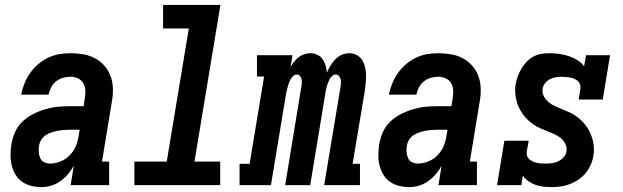

<svg xmlns="http://www.w3.org/2000/svg" viewBox="-20 -755 2540 783"><path d="M150 8Q128 8 107.5 3Q87 -2 70.5 -13.5Q54 -25 43.5 -42.5Q33 -60 28 -80Q23 -100 23 -121.5Q23 -143 26 -164Q30 -189 40.5 -214Q51 -239 70.5 -258Q90 -277 114.5 -289.5Q139 -302 164.5 -309.5Q190 -317 215 -319.5Q240 -322 266 -322H321L326 -355Q329 -371 328 -387Q327 -403 319.5 -416Q312 -429 297.5 -435.5Q283 -442 267 -442Q252 -442 236.5 -437.5Q221 -433 208.5 -423Q196 -413 188.5 -398.5Q181 -384 178 -369H66Q71 -392 79.5 -414Q88 -436 102 -456Q116 -476 135 -492.5Q154 -509 176 -519.5Q198 -530 221 -534Q244 -538 267 -538Q294 -538 320 -533.5Q346 -529 368 -517Q390 -505 406.5 -486Q423 -467 431.5 -443Q440 -419 440.5 -392.5Q441 -366 436 -339L396 -96H425V0H268L281 -79Q271 -61 257 -44.5Q243 -28 226 -16Q209 -4 189 2Q169 8 150 8ZM184 -88Q205 -88 226.5 -96.5Q248 -105 264.5 -122Q281 -139 289.5 -160Q298 -181 301 -203L305 -226H266Q253 -226 240.5 -225Q228 -224 215 -221.5Q202 -219 189.5 -215Q177 -211 166 -203.5Q155 -196 148 -184.5Q141 -173 139 -160Q137 -147 138 -134.5Q139 -122 144 -110.5Q149 -99 160 -93.5Q171 -88 184 -88Z M528 0V-96H660L750 -639H645V-735H879L773 -96H878V0Z M957 0V-87H998L1057 -443H1028V-530H1173L1165 -482Q1171 -493 1179.5 -503.5Q1188 -514 1198.5 -522Q1209 -530 1221 -534Q1233 -538 1246 -538Q1246 -538 1246 -538Q1246 -538 1246 -538Q1261 -538 1274.5 -531.5Q1288 -525 1296 -513Q1304 -501 1308 -487Q1312 -473 1313 -458Q1319 -473 1327.5 -487Q1336 -501 1347.5 -513Q1359 -525 1374 -531.5Q1389 -538 1405 -538Q1405 -538 1405 -538Q1405 -538 1405 -538Q1421 -538 1435 -530.5Q1449 -523 1457 -510Q1465 -497 1468.5 -482Q1472 -467 1472.5 -451Q1473 -435 1471.5 -418.5Q1470 -402 1468 -386L1418 -87H1448V0H1302L1369 -402Q1370 -410 1370.5 -418Q1371 -426 1369 -433Q1367 -440 1362 -445.5Q1357 -451 1349 -451Q1341 -451 1334.5 -445Q1328 -439 1324 -431.5Q1320 -424 1317 -416Q1314 -408 1312 -400Q1310 -392 1308.5 -384.5Q1307 -377 1306 -369L1245 0H1143L1209 -402Q1211 -410 1211 -418Q1211 -426 1209.5 -433Q1208 -440 1203 -445.5Q1198 -451 1190 -451Q1182 -451 1175.5 -445Q1169 -439 1165 -431.5Q1161 -424 1158 -416Q1155 -408 1153 -400Q1151 -392 1149.5 -384.5Q1148 -377 1146 -369L1085 0Z M1650 8Q1628 8 1607.5 3Q1587 -2 1570.5 -13.5Q1554 -25 1543.5 -42.5Q1533 -60 1528 -80Q1523 -100 1523 -121.5Q1523 -143 1526 -164Q1530 -189 1540.5 -214Q1551 -239 1570.5 -258Q1590 -277 1614.5 -289.5Q1639 -302 1664.5 -309.5Q1690 -317 1715 -319.5Q1740 -322 1766 -322H1821L1826 -355Q1829 -371 1828 -387Q1827 -403 1819.5 -416Q1812 -429 1797.5 -435.5Q1783 -442 1767 -442Q1752 -442 1736.5 -437.5Q1721 -433 1708.5 -423Q1696 -413 1688.5 -398.5Q1681 -384 1678 -369H1566Q1571 -392 1579.5 -414Q1588 -436 1602 -456Q1616 -476 1635 -492.5Q1654 -509 1676 -519.5Q1698 -530 1721 -534Q1744 -538 1767 -538Q1794 -538 1820 -533.5Q1846 -529 1868 -517Q1890 -505 1906.5 -486Q1923 -467 1931.5 -443Q1940 -419 1940.5 -392.5Q1941 -366 1936 -339L1896 -96H1925V0H1768L1781 -79Q1771 -61 1757 -44.5Q1743 -28 1726 -16Q1709 -4 1689 2Q1669 8 1650 8ZM1684 -88Q1705 -88 1726.5 -96.5Q1748 -105 1764.5 -122Q1781 -139 1789.5 -160Q1798 -181 1801 -203L1805 -226H1766Q1753 -226 1740.5 -225Q1728 -224 1715 -221.5Q1702 -219 1689.5 -215Q1677 -211 1666 -203.5Q1655 -196 1648 -184.5Q1641 -173 1639 -160Q1637 -147 1638 -134.5Q1639 -122 1644 -110.5Q1649 -99 1660 -93.5Q1671 -88 1684 -88Z M2229 8Q2212 8 2195 6Q2178 4 2163 -1.5Q2148 -7 2134.5 -16.5Q2121 -26 2112 -39L2106 0H2007L2037 -181H2136L2128 -136Q2127 -127 2129.5 -119Q2132 -111 2138.5 -105.5Q2145 -100 2153 -96.5Q2161 -93 2169.5 -91Q2178 -89 2187 -88.5Q2196 -88 2204 -88Q2217 -88 2230.5 -89.5Q2244 -91 2256.5 -97Q2269 -103 2278.5 -113.5Q2288 -124 2290 -137Q2293 -154 2285.5 -168.5Q2278 -183 2266 -192.5Q2254 -202 2239.5 -208.5Q2225 -215 2210.5 -220.5Q2196 -226 2182 -232.5Q2168 -239 2155 -248Q2142 -257 2131 -267.5Q2120 -278 2111 -291Q2102 -304 2095.5 -318Q2089 -332 2085.5 -347.5Q2082 -363 2081 -379.5Q2080 -396 2083 -412Q2086 -429 2092 -445Q2098 -461 2107 -476Q2116 -491 2128.5 -504Q2141 -517 2156.5 -525Q2172 -533 2189 -535.5Q2206 -538 2223 -538Q2242 -538 2262 -535Q2282 -532 2300 -526Q2318 -520 2334.5 -510Q2351 -500 2362 -485L2370 -530H2468L2438 -349H2340L2347 -394Q2348 -403 2345.5 -411Q2343 -419 2336.5 -424.5Q2330 -430 2322.5 -433.5Q2315 -437 2306.5 -438.5Q2298 -440 2289 -441Q2280 -442 2271 -442Q2259 -442 2247 -440Q2235 -438 2223.5 -432.5Q2212 -427 2203.5 -416.5Q2195 -406 2193 -394Q2190 -377 2197.5 -363Q2205 -349 2216.5 -339Q2228 -329 2242.5 -322.5Q2257 -316 2271.5 -310Q2286 -304 2300 -298Q2314 -292 2327 -283Q2340 -274 2351 -263.5Q2362 -253 2371 -240.5Q2380 -228 2386.5 -214Q2393 -200 2397 -184.5Q2401 -169 2402 -153Q2403 -137 2400 -120Q2397 -101 2389 -83Q2381 -65 2368.5 -49.5Q2356 -34 2339 -22.5Q2322 -11 2303.5 -4Q2285 3 2266 5.5Q2247 8 2229 8Z"/></svg>

Font: Iosevka Curly Slab Oblique
Style: Bold
Weight: 700
Italic angle: -9°
Monospace: yes
Designer: Belleve Invis
Foundry: Belleve Invis
Version: Version 11.1.0; ttfautohint (v1.8.3)